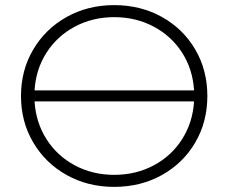

<svg xmlns="http://www.w3.org/2000/svg" viewBox="-20 -725 893 750"><path d="M612 -659C556.7 -689.7 494.7 -705 426 -705C357.3 -705 295.3 -689.5 240 -658.5C184.7 -627.5 141.2 -585 109.5 -531C77.8 -477 62 -416.7 62 -350C62 -283.3 77.8 -223 109.5 -169C141.2 -115 184.7 -72.5 240 -41.5C295.3 -10.5 357.3 5 426 5C494.7 5 556.7 -10.3 612 -41C667.3 -71.7 710.8 -114 742.5 -168C774.2 -222 790 -282.7 790 -350C790 -417.3 774.2 -478 742.5 -532C710.8 -586 667.3 -628.3 612 -659ZM272.5 -621C318.8 -645.7 370 -658 426 -658C482.7 -658 534.2 -645.7 580.5 -621C626.8 -596.3 663.8 -562.3 691.5 -519C719.2 -475.7 734.7 -426.7 738 -372H115C118.3 -426.7 133.8 -475.7 161.5 -519C189.2 -562.3 226.2 -596.3 272.5 -621ZM580.5 -79C534.2 -54.3 482.7 -42 426 -42C370 -42 318.8 -54.3 272.5 -79C226.2 -103.7 189.2 -137.8 161.5 -181.5C133.8 -225.2 118.3 -274.3 115 -329H738C734.7 -274.3 719.2 -225.2 691.5 -181.5C663.8 -137.8 626.8 -103.7 580.5 -79Z"/></svg>

Font: Montserrat Custom ExtraLight
Style: Regular
Weight: 300
Designer: Julieta Ulanovsky
Foundry: Julieta Ulanovsky
Version: Version 7.200